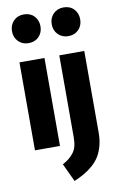

<svg xmlns="http://www.w3.org/2000/svg" viewBox="-109 -864 697 1141"><g transform="rotate(-10 240.0 -293.5)"><path d="M119.1 -807.1Q157.7 -807.1 181.4 -782.5Q205.1 -757.8 205.1 -720.2Q205.1 -683.1 181.2 -658.4Q157.2 -633.8 119.1 -633.8Q81.5 -633.8 57.4 -658.4Q33.2 -683.1 33.2 -720.2Q33.2 -757.8 57.4 -782.5Q81.5 -807.1 119.1 -807.1ZM358.9 -807.1Q397.5 -807.1 421.1 -782.5Q444.8 -757.8 444.8 -720.2Q444.8 -683.1 420.9 -658.4Q397 -633.8 358.9 -633.8Q321.3 -633.8 297.1 -658.4Q272.9 -683.1 272.9 -720.2Q272.9 -757.8 297.1 -782.5Q321.3 -807.1 358.9 -807.1ZM195.8 -530.8V0H44.9V-530.8ZM436 -530.8V-38.1Q436 5.9 426 42.2Q416 78.6 399.7 104.7Q383.3 130.9 357.7 153.1Q332 175.3 305.9 190.2Q279.8 205.1 245.1 220.2L193.8 110.8Q217.8 97.2 231.9 85.9Q246.1 74.7 259.5 57.9Q272.9 41 279.1 18.1Q285.2 -4.9 285.2 -36.1V-530.8Z"/></g></svg>

Font: Fira Sans Compressed
Style: Bold
Weight: 700
Width: 1
Designer: Carrois Corporate & Edenspiekermann AG
Foundry: Carrois Corporate GbR & Edenspiekermann AG
Version: Version 4.203;PS 004.203;hotconv 1.0.88;makeotf.lib2.5.64775